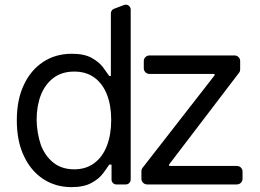

<svg xmlns="http://www.w3.org/2000/svg" viewBox="-20 -780 1098 812"><path d="M162.3 -23.1Q109.4 -58.6 80.6 -121.4Q51.1 -183.6 51.1 -271.3Q51.1 -358 80.6 -420.5Q109.7 -483.3 162.6 -518.1Q214.5 -552.6 284.1 -552.6Q337 -552.6 368.3 -534.8Q399.1 -517.4 415.8 -495.4Q431.8 -473.7 441.8 -458.8H448.9V-723.7Q448.9 -730.1 452.6 -735.4Q456.3 -740.8 462.4 -742.9L504.6 -758.9Q509.6 -760.3 511.7 -760.3Q520.2 -760.3 526.5 -754.3Q532.7 -748.2 532.7 -739.3V-21Q532.7 -12.1 526.6 -6Q520.6 0 511.7 0H472.3Q463.8 0 457.7 -6Q451.7 -12.1 451.7 -21V-83.8H441.8Q430.4 -66.1 415.5 -46.5Q398.4 -23.4 366.8 -6.4Q334.5 11.4 282.7 11.4Q215.2 11.4 162.3 -23.1ZM152.7 -167.3Q170.8 -119.7 206 -92Q241.5 -63.9 294 -63.9Q344.1 -63.9 379.3 -90.6Q414.1 -116.8 432.2 -163.7Q450.3 -211.3 450.3 -272.7Q450.3 -333.5 432.5 -379.6Q414.4 -425.8 380 -451.3Q345.2 -477.3 294 -477.3Q241.1 -477.3 205.3 -449.9Q170.1 -422.6 152.3 -376.8Q134.9 -331 134.9 -272.7Q136 -217.3 152.7 -167.3ZM578.1 -24.1V-56.8Q578.1 -64.3 582.4 -69.6L887.1 -460.9Q887.8 -461.6 887.8 -462.7V-464.1Q887.8 -465.6 886.9 -466.4Q886 -467.3 884.6 -467.3H612.2Q602.3 -467.3 595.2 -474.4Q588.1 -481.5 588.1 -491.5V-521.3Q588.1 -531.6 595.2 -538.5Q602.3 -545.5 612.2 -545.5H971.6Q981.9 -545.5 988.8 -538.5Q995.7 -531.6 995.7 -521.3V-485.8Q995.7 -478.3 991.5 -473L695.3 -84.5Q694.6 -83.8 694.6 -82.7V-81.3Q694.6 -79.9 695.5 -79Q696.4 -78.1 697.8 -78.1H981.5Q991.8 -78.1 998.8 -71.2Q1005.7 -64.3 1005.7 -54V-24.1Q1005.7 -14.2 998.8 -7.1Q991.8 0 981.5 0H602.3Q592.3 0 585.2 -7.1Q578.1 -14.2 578.1 -24.1Z"/></svg>

Font: DeltaSans
Style: Regular
Weight: 400
Designer: Rasmus Andersson
Foundry: rsms
Version: Version 3.012